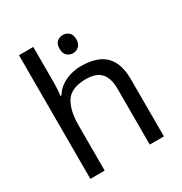

<svg xmlns="http://www.w3.org/2000/svg" viewBox="-176 -891 970 1022"><g transform="rotate(-30 309.0 -380.0)"><path d="M341 -737Q361 -737 376.5 -723.5Q392 -710 392 -681Q392 -653 376.5 -639Q361 -625 341 -625Q319 -625 304 -639Q289 -653 289 -681Q289 -710 304 -723.5Q319 -737 341 -737ZM173 -537Q173 -518 171.5 -498Q170 -478 168 -462H174Q191 -490 217 -508Q243 -526 275 -535.5Q307 -545 341 -545Q406 -545 449.5 -524.5Q493 -504 515 -461Q537 -418 537 -349V0H450V-343Q450 -408 421 -440Q392 -472 330 -472Q240 -472 206.5 -421.5Q173 -371 173 -277V0H85V-760H173Z"/></g></svg>

Font: hexlgurmukhi05
Style: Book
Weight: 400
Designer: Jelle Bosma - Monotype Design Team
Foundry: Monotype Imaging Inc.
Version: Version 2.003